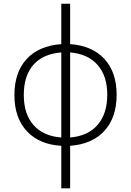

<svg xmlns="http://www.w3.org/2000/svg" viewBox="-20 -780 710 1040"><path d="M359.9 -496.1V-35.2Q457.5 -43.5 509.3 -104.2Q561 -165 561 -266.6Q561 -368.2 508.8 -428Q456.5 -487.8 359.9 -496.1ZM312 -35.2V-496.1Q211.9 -487.8 160.4 -428.5Q108.9 -369.1 108.9 -265.6Q108.9 -162.1 161.9 -102.3Q214.8 -42.5 312 -35.2ZM359.9 9.8V240.2H312V9.8Q192.9 2.9 125.5 -69.3Q58.1 -141.6 58.1 -265.1Q58.1 -388.7 124.5 -460.4Q190.9 -532.2 312 -541V-759.8H359.9V-541Q480 -532.2 545.9 -460.4Q611.8 -388.7 611.8 -266.1Q611.8 -143.6 545.7 -71.3Q479.5 1 359.9 9.8Z"/></svg>

Font: OpenSans-Light
Style: Regular
Weight: 300
Foundry: Ascender Corporation
Version: Version 1.10